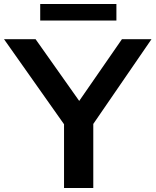

<svg xmlns="http://www.w3.org/2000/svg" viewBox="-40 -935 774 955"><path d="M278.5 0V-317L-20 -740H137L354 -433L566.5 -740H713.5L424 -318.5V0ZM160 -833V-915H539V-833Z"/></svg>

Font: Encode Sans Expanded Expanded SemiBold
Style: Regular
Weight: 600
Width: 7
Designer: Multiple Designers
Foundry: Impallari Type
Version: Version 3.000; ttfautohint (v1.8.3) -l 8 -r 50 -G 200 -x 14 